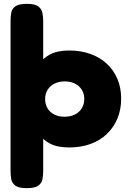

<svg xmlns="http://www.w3.org/2000/svg" viewBox="-20 -761 666 1000"><path d="M340 7Q279 7 240.5 -13Q202 -33 181.5 -68Q161 -103 153.5 -151Q146 -199 146 -254Q146 -301 153.5 -344.5Q161 -388 181.5 -422.5Q202 -457 240.5 -477.5Q279 -498 340 -498Q401 -498 451 -480Q501 -462 536.5 -429Q572 -396 591.5 -350Q611 -304 611 -247Q611 -190 591.5 -143.5Q572 -97 536.5 -63Q501 -29 451 -11Q401 7 340 7ZM119 219Q77 219 59.5 205.5Q42 192 38.5 171.5Q35 151 35 129V-652Q35 -674 38.5 -694.5Q42 -715 60 -728Q78 -741 120 -741Q162 -741 179.5 -727.5Q197 -714 201 -693.5Q205 -673 205 -651V131Q205 153 201 173Q197 193 179.5 206Q162 219 119 219ZM316 -153Q347 -153 370 -164.5Q393 -176 406 -197Q419 -218 419 -245Q419 -273 406 -293.5Q393 -314 370.5 -325.5Q348 -337 317 -337Q287 -337 264 -325.5Q241 -314 228 -293.5Q215 -273 215 -245Q215 -218 227.5 -197Q240 -176 263 -164.5Q286 -153 316 -153Z"/></svg>

Font: Fredoka Expanded
Style: Bold
Weight: 700
Width: 7
Designer: Ben Nathan
Foundry: Milena B. Brandão, Ben Nathan
Version: Version 2.001